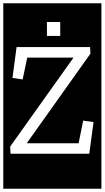

<svg xmlns="http://www.w3.org/2000/svg" viewBox="-32 -937 638 1170"><path d="M254 -718H335V-803H254ZM512 0 538 -193 475 -202 447 -64H133V-67L519 -610L517 -650H69L44 -462L106 -453L134 -586H414V-583L30 -44L32 0ZM-12 -917H586V213H-12Z"/></svg>

Font: Zilla Slab Regular Highlight
Style: Regular
Weight: 410
Designer: Typotheque Type Foundry
Foundry: Typotheque type foundry
Version: Version 1.0; 2017